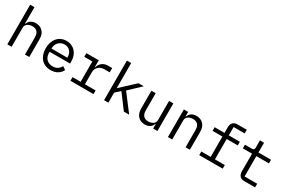

<svg xmlns="http://www.w3.org/2000/svg" viewBox="106 -1917 4588 3106"><g transform="rotate(30 2400.0 -364.0)"><path d="M98 -740H178V-432H182Q190 -451 202 -468.5Q214 -486 231.5 -499Q249 -512 273 -520Q297 -528 329 -528Q410 -528 459 -476.5Q508 -425 508 -331V0H428V-317Q428 -388 397 -422.5Q366 -457 306 -457Q282 -457 259 -451Q236 -445 218 -433Q200 -421 189 -402Q178 -383 178 -358V0H98Z M667 -257Q667 -319 684.5 -369Q702 -419 733 -454.5Q764 -490 807.5 -509Q851 -528 904 -528Q956 -528 998.5 -509Q1041 -490 1071 -456.5Q1101 -423 1117 -377Q1133 -331 1133 -276V-238H751V-214Q751 -180 762 -151Q773 -122 793.5 -101Q814 -80 843.5 -68.5Q873 -57 909 -57Q961 -57 999 -81Q1037 -105 1057 -147L1116 -107Q1093 -55 1039.5 -21.5Q986 12 909 12Q853 12 808.5 -7Q764 -26 732.5 -61.5Q701 -97 684 -146.5Q667 -196 667 -257ZM751 -305V-298H1047V-309Q1047 -343 1036.5 -371Q1026 -399 1007.5 -419.5Q989 -440 962.5 -451Q936 -462 904 -462Q871 -462 843 -450Q815 -438 794.5 -417Q774 -396 762.5 -367.5Q751 -339 751 -305Z M1277 -68H1428V-448H1277V-516H1508V-386H1513Q1529 -447 1573.5 -481.5Q1618 -516 1687 -516H1759V-436H1662Q1593 -436 1550.5 -396Q1508 -356 1508 -291V-68H1708V0H1277Z M1905 -740H1985V-273H1989L2079 -358L2251 -516H2349L2135 -314L2374 0H2275L2074 -268L1985 -187V0H1905Z M2822 -84H2818Q2810 -65 2798 -47.5Q2786 -30 2768.5 -17Q2751 -4 2727 4Q2703 12 2671 12Q2590 12 2541 -39.5Q2492 -91 2492 -185V-516H2572V-199Q2572 -128 2603 -93.5Q2634 -59 2694 -59Q2718 -59 2741 -65Q2764 -71 2782 -83Q2800 -95 2811 -113.5Q2822 -132 2822 -158V-516H2902V0H2822Z M3098 0V-516H3178V-432H3182Q3190 -451 3202 -468.5Q3214 -486 3231.5 -499Q3249 -512 3273 -520Q3297 -528 3329 -528Q3410 -528 3459 -476.5Q3508 -425 3508 -331V0H3428V-317Q3428 -388 3397 -422.5Q3366 -457 3306 -457Q3282 -457 3259 -451Q3236 -445 3218 -433Q3200 -421 3189 -402Q3178 -383 3178 -358V0Z M3683 -68H3857V-448H3673V-516H3857V-622Q3857 -674 3884.5 -707Q3912 -740 3971 -740H4144V-672H3937V-516H4144V-448H3937V-68H4121V0H3683Z M4525 0Q4466 0 4438.5 -33Q4411 -66 4411 -118V-448H4239V-516H4367Q4393 -516 4403.5 -526.5Q4414 -537 4414 -563V-698H4491V-516H4726V-448H4491V-68H4726V0Z"/></g></svg>

Font: IBM Plaex Mono
Style: Regular
Weight: 400
Designer: Mike Abbink, Paul van der Laan, Pieter van Rosmalen
Foundry: Bold Monday
Version: Version 2.003